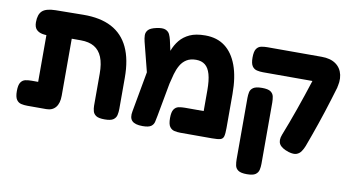

<svg xmlns="http://www.w3.org/2000/svg" viewBox="-76 -777 2105 1148"><g transform="rotate(10 977.0 -203.0)"><path d="M111 9Q91 9 73.5 5Q56 1 45 -15Q34 -31 34 -67Q34 -104 45 -120Q56 -136 73.5 -139.5Q91 -143 110 -143H150V-483L245 -434Q210 -430 179.5 -427.5Q149 -425 125.5 -429.5Q102 -434 88.5 -448.5Q75 -463 75 -492Q75 -540 98 -561Q121 -582 178 -583L346 -585Q450 -586 518.5 -550Q587 -514 621.5 -441Q656 -368 656 -257V-68Q656 -48 652 -30.5Q648 -13 632.5 -2Q617 9 580 9Q544 9 528.5 -1Q513 -11 508.5 -27.5Q504 -44 504 -61V-255Q504 -316 488 -355Q472 -394 440 -413Q408 -432 358 -432H303V-86Q303 -40 283 -15.5Q263 9 226 9Z M1307 -273V-67Q1307 -32 1302.5 -16Q1298 0 1282.5 4.5Q1267 9 1232 9H1040Q1021 9 1003.5 5Q986 1 975 -14.5Q964 -30 964 -67Q964 -104 975 -120Q986 -136 1003.5 -139.5Q1021 -143 1041 -143H1155V-270Q1155 -329 1144.5 -366Q1134 -403 1112.5 -420Q1091 -437 1058 -437Q1023 -437 1000 -422.5Q977 -408 963 -383.5Q949 -359 940.5 -329Q932 -299 925 -268L888 -67Q884 -48 880.5 -30.5Q877 -13 862 -2Q847 9 810 9Q764 9 746 -9.5Q728 -28 736 -68L790 -366L843 -307Q859 -346 871 -386.5Q883 -427 896.5 -463.5Q910 -500 933 -528Q956 -556 992.5 -573Q1029 -590 1087 -590Q1158 -590 1206.5 -553.5Q1255 -517 1281 -446.5Q1307 -376 1307 -273ZM806 -211 735 -490Q730 -510 729.5 -528Q729 -546 741.5 -560.5Q754 -575 791 -583Q828 -591 846 -583Q864 -575 871 -559.5Q878 -544 882 -527L926 -330Z M1698 10Q1654 -4 1640.5 -26.5Q1627 -49 1641 -85Q1656 -123 1671.5 -164.5Q1687 -206 1702.5 -250Q1718 -294 1733 -338.5Q1748 -383 1762 -426.5Q1776 -470 1789 -511L1918 -422Q1907 -385 1895 -346Q1883 -307 1870 -266.5Q1857 -226 1843.5 -187Q1830 -148 1817 -111.5Q1804 -75 1792 -43Q1785 -25 1774.5 -9.5Q1764 6 1746.5 12.5Q1729 19 1698 10ZM1474 184Q1438 184 1422 173Q1406 162 1402.5 144Q1399 126 1399 107V-265Q1399 -284 1402.5 -301Q1406 -318 1422 -329Q1438 -340 1475 -340Q1512 -340 1527.5 -329Q1543 -318 1546.5 -300.5Q1550 -283 1550 -264V108Q1550 127 1546 144.5Q1542 162 1526.5 173Q1511 184 1474 184ZM1912 -404 1783 -433H1728H1464Q1445 -433 1427 -437Q1409 -441 1398 -457Q1387 -473 1387 -509Q1387 -546 1398 -562Q1409 -578 1427 -581.5Q1445 -585 1463 -585H1793Q1847 -585 1879.5 -562Q1912 -539 1921 -498Q1930 -457 1912 -404Z"/></g></svg>

Font: Fredoka Light SemiBold
Style: Regular
Weight: 600
Version: Version 2.001